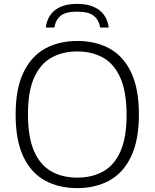

<svg xmlns="http://www.w3.org/2000/svg" viewBox="-20 -960 796 989"><path d="M378 9Q283 9 211.5 -30.2Q140 -69.5 100.2 -153.2Q60.5 -237 60.5 -370Q60.5 -503 100.8 -586.8Q141 -670.5 212.5 -709.8Q284 -749 378 -749Q473 -749 544.5 -709.8Q616 -670.5 655.8 -586.5Q695.5 -502.5 695.5 -370Q695.5 -237.5 655.2 -153.5Q615 -69.5 543.5 -30.2Q472 9 378 9ZM378 -45Q454 -45 511.2 -76.8Q568.5 -108.5 600.2 -179.5Q632 -250.5 632 -367.5Q632 -487.5 600 -559.2Q568 -631 511 -663Q454 -695 378 -695Q302.5 -695 245.2 -663.2Q188 -631.5 156 -560.5Q124 -489.5 124 -372.5Q124 -252.5 155.8 -180.8Q187.5 -109 244.8 -77Q302 -45 378 -45ZM216 -818Q220 -853.5 238.2 -881Q256.5 -908.5 290.8 -924.2Q325 -940 377 -940Q429.5 -940 464.2 -924Q499 -908 517.5 -880.5Q536 -853 540 -818H496Q490 -856.5 463.5 -878.2Q437 -900 377 -900Q317.5 -900 291.8 -878.2Q266 -856.5 260 -818Z"/></svg>

Font: Encode Sans SC SemiExpanded Light
Style: Regular
Weight: 300
Width: 6
Designer: Multiple Designers
Foundry: Impallari Type
Version: Version 3.002